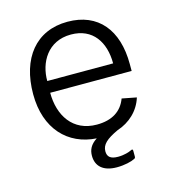

<svg xmlns="http://www.w3.org/2000/svg" viewBox="-103 -613 774 856"><g transform="rotate(-15 283.5 -185.0)"><path d="M506 -273C506 -431 427 -527 286 -527C140 -527 55 -420 55 -254C55 -94 147 1 278 9C247 29 237 52 237 79C237 126 268 157 332 157C367 157 400 149 415 141C419 139 421 137 421 131V105C421 98 418 96 411 100C401 105 378 113 349 113C314 113 300 100 300 75C300 44 323 23 377 -2C435 -21 480 -63 498 -121L431 -134C411 -80 366 -50 295 -50C184 -50 130 -136 130 -241H506ZM131 -295C130 -379 178 -468 286 -468C387 -468 435 -393 435 -295Z"/></g></svg>

Font: United Sans Light
Style: Regular
Weight: 300
Designer: Pablo Impallari, Rodrigo Fuenzalida (Modified by Dan O. Williams)
Version: Version 1.000;PS 001.000;hotconv 1.0.88;makeotf.lib2.5.64775